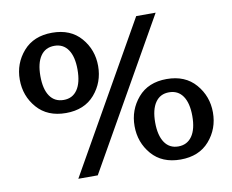

<svg xmlns="http://www.w3.org/2000/svg" viewBox="-81 -840 1161 959"><g transform="rotate(-10 500.0 -361.0)"><path d="M960.9 -196.3Q960.9 -113.3 908.2 -52.7Q855.5 7.8 761.7 7.8Q668 7.8 615.7 -52.7Q563.5 -113.3 563.5 -196.3Q563.5 -278.3 615.7 -339.4Q668 -400.4 761.7 -400.4Q855.5 -400.4 908.2 -339.4Q960.9 -278.3 960.9 -196.3ZM765.6 -736.3 339.8 13.7H241.2L667 -736.3ZM436.5 -524.4Q436.5 -441.4 384.3 -380.9Q332 -320.3 238.3 -320.3Q144.5 -320.3 91.8 -380.9Q39.1 -441.4 39.1 -524.4Q39.1 -606.4 91.8 -667Q144.5 -727.5 238.3 -727.5Q332 -727.5 384.3 -667Q436.5 -606.4 436.5 -524.4ZM856.4 -196.3Q856.4 -261.7 832 -297.4Q807.6 -333 761.7 -333Q716.8 -333 692.4 -297.4Q668 -261.7 668 -196.3Q668 -130.9 692.4 -94.7Q716.8 -58.6 761.7 -58.6Q806.6 -58.6 831.5 -94.2Q856.4 -129.9 856.4 -196.3ZM332 -524.4Q332 -589.8 307.6 -625.5Q283.2 -661.1 238.3 -661.1Q192.4 -661.1 168 -625.5Q143.6 -589.8 143.6 -524.4Q143.6 -458 168 -422.4Q192.4 -386.7 238.3 -386.7Q283.2 -386.7 307.6 -422.4Q332 -458 332 -524.4Z"/></g></svg>

Font: FreeUniversal
Style: Bold
Weight: 700
Version: Version 1.001 March 22, 2017